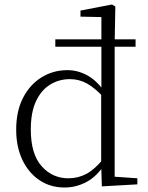

<svg xmlns="http://www.w3.org/2000/svg" viewBox="-20 -820 657 854"><path d="M226 -612V-645H583V-612ZM117 -244Q117 -135 165 -81Q213 -27 284 -27Q328 -27 365 -47Q402 -67 440 -114L444 -113L449 -94Q412 -36 365.5 -11Q319 14 267 14Q204 14 155.5 -18.5Q107 -51 79.5 -109Q52 -167 52 -243Q52 -325 82 -384Q112 -443 164 -475.5Q216 -508 280 -508Q326 -508 369 -484.5Q412 -461 450 -405H454L441 -387Q402 -429 367 -448.5Q332 -468 291 -468Q243 -468 203.5 -444Q164 -420 140.5 -370.5Q117 -321 117 -244ZM591 0 433 9 430 -92V-95V-409L431 -415V-744L338 -746V-773L478 -800L493 -791L490 -630V-34L591 -27Z"/></svg>

Font: Early Summer Mincho VF
Style: Regular
Weight: 250
Designer: GuiWonder
Version: Version 1.002